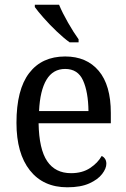

<svg xmlns="http://www.w3.org/2000/svg" viewBox="-20 -786 537 816"><path d="M266 10Q164 10 107 -62Q50 -134 50 -264Q50 -405 104 -475.5Q158 -546 257 -546Q348 -546 399.5 -485Q451 -424 451 -306V-262H144Q146 -152 180.5 -101Q215 -50 282 -50Q330 -50 363 -72Q396 -94 412 -123Q420 -120 426 -111.5Q432 -103 432 -90Q432 -70 414 -46.5Q396 -23 359.5 -6.5Q323 10 266 10ZM356 -314Q355 -395 333 -444Q311 -493 257 -493Q205 -493 177.5 -447Q150 -401 146 -314ZM276 -606Q251 -624 221 -652.5Q191 -681 165.5 -710Q140 -739 128 -756V-766H231Q245 -732 269 -690Q293 -648 314 -619V-606Z"/></svg>

Font: Noto Serif Lao SemCond
Style: Regular
Weight: 400
Width: 4
Designer: Monotype Design Team
Foundry: Monotype Imaging Inc.
Version: Version 2.004; ttfautohint (v1.8.4.7-5d5b)